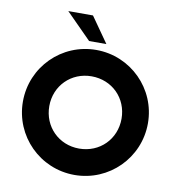

<svg xmlns="http://www.w3.org/2000/svg" viewBox="-85 -840 850 924"><g transform="rotate(10 340.0 -378.5)"><path d="M297.9 -639.2H382.3L294.9 -763.7H174.3ZM339.8 7.8C508.8 7.8 645.5 -128.4 645.5 -297.9C645.5 -466.8 508.8 -603 339.8 -603C170.9 -603 34.7 -466.8 34.7 -297.9C34.7 -128.4 170.9 7.8 339.8 7.8ZM339.8 -121.1C240.2 -121.1 163.6 -197.3 163.6 -297.9C163.6 -397.9 240.2 -474.1 339.8 -474.1C440.4 -474.1 516.6 -397.9 516.6 -297.9C516.6 -197.3 440.4 -121.1 339.8 -121.1Z"/></g></svg>

Font: Now ExtraBold
Style: Regular
Weight: 800
Designer: Alfredo Marco Pradil
Foundry: Alfredo Marco Pradil
Version: Version 1.200;hotconv 1.0.109;makeotfexe 2.5.65596